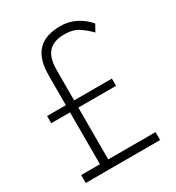

<svg xmlns="http://www.w3.org/2000/svg" viewBox="-172 -817 842 921"><g transform="rotate(-30 249.0 -356.5)"><path d="M32 0V-44H136V-331H32V-371H136V-534Q136 -596 154.5 -635.5Q173 -675 210 -694Q247 -713 301 -713Q347 -713 386 -693.5Q425 -674 454 -640L433 -602Q398 -637 370 -653Q342 -669 298 -669Q260 -669 234 -655.5Q208 -642 195 -613.5Q182 -585 182 -536V-371H391V-331H182V-44H444V0Z"/></g></svg>

Font: Nunito Sans 7pt Condensed ExtraLight
Style: Regular
Weight: 250
Width: 3
Designer: Vernon Adams
Foundry: Vernon Adams
Version: Version 3.101;gftools[0.9.27]